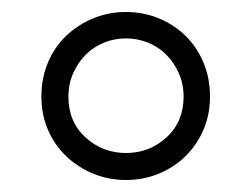

<svg xmlns="http://www.w3.org/2000/svg" viewBox="-20 -746 419 320"><path d="M190 -446Q161 -446 135.5 -456.5Q110 -467 90.5 -485.5Q71 -504 60 -529.5Q49 -555 49 -585Q49 -616 60 -642Q71 -668 90.5 -686.5Q110 -705 135.5 -715.5Q161 -726 190 -726Q219 -726 244.5 -715.5Q270 -705 289 -686.5Q308 -668 319 -642Q330 -616 330 -585Q330 -555 319 -529.5Q308 -504 289 -485.5Q270 -467 244.5 -456.5Q219 -446 190 -446ZM190 -491Q229 -491 257.5 -517Q286 -543 286 -585Q286 -606 278 -624Q270 -642 257 -655Q244 -668 226.5 -675Q209 -682 190 -682Q171 -682 153.5 -675Q136 -668 123 -655Q110 -642 102 -624Q94 -606 94 -585Q94 -543 122.5 -517Q151 -491 190 -491Z"/></svg>

Font: Geist ExtLt
Style: Regular
Weight: 400
Designer: Basement.studio, Andrés Briganti, Mateo Zaragoza
Foundry: Basement.studio, Vercel, Andrés Briganti, Guido Ferreyra, Mateo Zaragoza
Version: Version 1.401